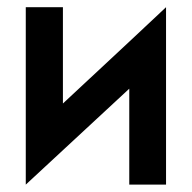

<svg xmlns="http://www.w3.org/2000/svg" viewBox="-20 -500 520 520"><path d="M150.4 -480.5Q125 -480.5 49.8 -480.5Q49.8 -360.4 49.8 0Q120.1 -65.4 330.1 -259.8Q330.1 -195.3 330.1 0Q355.5 0 429.7 0Q429.7 -120.1 429.7 -480.5Q360.4 -415 150.4 -219.7Q150.4 -285.2 150.4 -480.5Z"/></svg>

Font: Alibu-Mazigh Belqasem 1
Style: Bold
Weight: 400
Designer: Mazigh Mubarik Belqasem
Version: Version 1.0